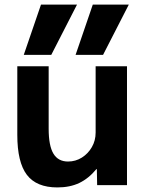

<svg xmlns="http://www.w3.org/2000/svg" viewBox="-20 -810 645 840"><path d="M430.9 -570H310.7L386 -790H543.6ZM204.3 -570H84L159.4 -790H317ZM231 10Q139.4 10 97.5 -45.2Q55.7 -100.3 55.7 -220V-520H192.9V-246.7Q192.9 -172.6 213.6 -138Q234.3 -103.3 277.6 -103.3Q310.7 -103.3 338.2 -120.6Q365.7 -138 382 -166.6Q398.4 -195.3 398.4 -230V-520H535.6V0H405L403.7 -70H401.7Q367.7 -29 326.9 -9.5Q286 10 231 10Z"/></svg>

Font: M PLUS 2 Thin
Style: Regular
Weight: 100
Designer: Coji Morishita
Foundry: UNDERFOREST DESIGN
Version: Version 1.001